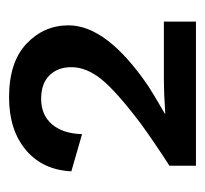

<svg xmlns="http://www.w3.org/2000/svg" viewBox="-34 -740 442 413"><g transform="rotate(-90 186.5 -534.0)"><path d="M36 -333V-390Q90 -425 127 -452Q197 -505 222.5 -537Q248 -569 248 -601Q248 -630 230.5 -648Q213 -666 180 -666Q145 -666 125 -642.5Q105 -619 104 -578L24 -601Q27 -663 70 -699Q113 -735 183 -735Q259 -735 298.5 -697.5Q338 -660 338 -607Q338 -525 208 -436Q193 -426 148 -400V-399Q193 -402 220 -402H346V-333Z"/></g></svg>

Font: Elaine Sans Medium
Style: Regular
Weight: 500
Designer: Wei Huang
Foundry: Wei Huang
Version: Version 2.001;December 24, 2019;FontCreator 12.0.0.2547 64-b